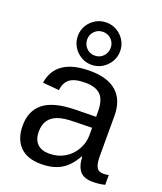

<svg xmlns="http://www.w3.org/2000/svg" viewBox="-148 -902 853 1008"><g transform="rotate(20 278.0 -398.0)"><path d="M202.1 9.8Q122.6 9.8 82.5 -32.2Q42.5 -74.2 42.5 -147.5Q42.5 -229.5 96.4 -273.4Q150.4 -317.4 270.5 -320.3L389.2 -322.3V-351.1Q389.2 -415.5 361.8 -443.4Q334.5 -471.2 275.9 -471.2Q216.8 -471.2 189.9 -451.2Q163.1 -431.2 157.7 -387.2L65.9 -395.5Q88.4 -538.1 277.8 -538.1Q377.4 -538.1 427.7 -492.4Q478 -446.8 478 -360.4V-132.8Q478 -93.8 488.3 -74Q498.5 -54.2 527.3 -54.2Q541 -54.2 556.2 -57.6V-2.9Q524.4 4.9 488.3 4.9Q439.5 4.9 417.2 -20.8Q395 -46.4 392.1 -101.1H389.2Q355.5 -40.5 310.8 -15.4Q266.1 9.8 202.1 9.8ZM389.2 -260.7 293 -258.8Q231.4 -258.3 199.2 -246.1Q167 -234.4 149.9 -210Q132.8 -185.5 132.8 -146Q132.8 -103 156 -79.6Q179.2 -56.2 222.2 -56.2Q271 -56.2 308.1 -78.1Q345.7 -100.1 367.4 -138.4Q389.2 -176.8 389.2 -217.3ZM390.1 -688.5Q390.1 -656.2 374 -629.4Q357.9 -602.5 331.3 -586.4Q304.7 -570.3 272 -570.3Q239.7 -570.3 212.9 -586.4Q186 -602.5 169.9 -629.4Q153.8 -656.2 153.8 -688.5Q153.8 -721.7 169.9 -748.3Q186 -774.9 212.9 -790.5Q239.7 -806.2 272 -806.2Q304.2 -806.2 331.1 -790.3Q357.9 -774.4 374 -747.8Q390.1 -721.2 390.1 -688.5ZM337.4 -688.5Q337.4 -715.8 318.4 -734.9Q299.3 -753.9 272 -753.9Q244.1 -753.9 225.1 -734.9Q206.1 -715.8 206.1 -688.5Q206.1 -661.6 224.6 -641.6Q243.2 -621.6 272 -621.6Q300.3 -621.6 318.8 -641.4Q337.4 -661.1 337.4 -688.5Z"/></g></svg>

Font: Arimo
Style: Regular
Weight: 400
Designer: Steve Matteson
Foundry: Monotype Imaging Inc.
Version: Version 1.33